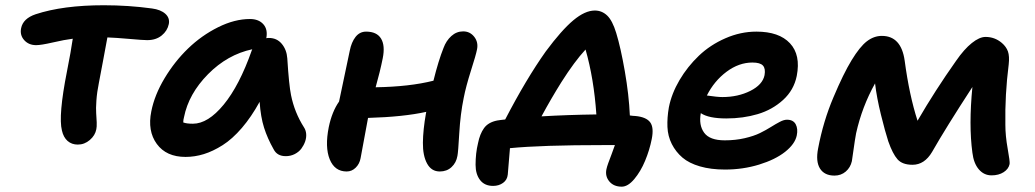

<svg xmlns="http://www.w3.org/2000/svg" viewBox="-20 -597 3926 728"><path d="M274.9 -48.8Q252 -48.8 236.3 -62.5Q220.7 -76.2 214.8 -102.1Q200.7 -158.2 233.9 -326.2Q249 -402.3 255.9 -450.2Q224.6 -446.3 180.2 -436Q135.7 -425.8 117.2 -425.8Q88.9 -425.8 71.8 -444.8Q54.7 -463.9 60.1 -490.2Q67.4 -526.9 115.2 -543Q218.8 -577.1 374 -577.1Q467.3 -577.1 556.2 -564.9Q589.4 -560.5 606.9 -544.7Q624.5 -528.8 620.1 -505.9Q614.7 -480 593 -462.4Q571.3 -444.8 538.1 -444.8Q522.5 -444.8 470 -449.5Q417.5 -454.1 387.2 -455.1Q382.3 -427.2 370.6 -365.7Q358.9 -304.2 355 -283.2Q347.7 -247.6 345.5 -215.8Q343.3 -184.1 344.7 -167.7Q346.2 -151.4 346.7 -133.3Q347.2 -115.2 345.2 -106.9Q340.8 -83.5 320.6 -66.2Q300.3 -48.8 274.9 -48.8Z M683.6 -2Q610.4 -2 574.5 -51.3Q538.6 -100.6 553.7 -174.8Q565.9 -236.8 604 -300.3Q642.1 -363.8 693.1 -413.1Q744.1 -462.4 806.9 -493.7Q869.6 -524.9 927.7 -524.9Q960.9 -524.9 978.5 -505.1Q996.1 -485.4 989.7 -452.1Q992.7 -453.1 999.5 -453.1Q1029.8 -453.1 1048.3 -430.9Q1066.9 -408.7 1069.3 -376Q1075.7 -273.9 1083.5 -236.3Q1096.7 -170.4 1132.8 -113.8Q1139.6 -103.5 1140.9 -89.4Q1142.1 -75.2 1137 -60.5Q1131.8 -45.9 1122.6 -33.4Q1113.3 -21 1097.7 -12.9Q1082 -4.9 1063.5 -4.9Q1030.8 -4.9 1017.6 -30.8Q994.1 -72.3 981.2 -113Q968.3 -153.8 964.4 -210.9Q933.1 -153.8 897 -111.8Q860.8 -69.8 824.2 -46.6Q787.6 -23.4 752.9 -12.7Q718.3 -2 683.6 -2ZM677.7 -152.8Q674.8 -142.6 674.8 -132.8Q687 -127.9 711.4 -127.9Q768.6 -127.9 828.1 -200.2Q887.7 -272.5 934.6 -405.8Q935.1 -406.2 935.5 -408Q936 -409.7 936.5 -410.2Q842.3 -390.1 768.8 -315.7Q695.3 -241.2 677.7 -152.8Z M1294.4 53.2Q1249 53.2 1230.2 7.1Q1211.4 -39.1 1226.6 -115.2Q1238.8 -173.8 1265.6 -211.9Q1302.2 -384.8 1306.2 -404.8Q1312.5 -437 1328.1 -457Q1343.8 -477.1 1368.2 -477.1Q1408.7 -477.1 1424.8 -450.7Q1440.9 -424.3 1431.2 -376Q1420.9 -324.7 1404.3 -266.1Q1532.7 -268.1 1623.5 -291Q1642.6 -367.7 1661.6 -415Q1671.9 -442.9 1691.4 -460.4Q1710.9 -478 1736.3 -478Q1762.2 -478 1778.3 -457.3Q1794.4 -436.5 1788.6 -409.2Q1784.7 -388.7 1765.6 -328.9Q1746.6 -269 1738.3 -226.1Q1725.6 -164.6 1721.4 -92Q1717.3 -19.5 1714.4 -5.9Q1710 20 1692.1 36.6Q1674.3 53.2 1647.5 53.2Q1615.7 53.2 1599.4 23.2Q1583 -6.8 1583.5 -55.9Q1584 -105 1595.2 -168Q1595.2 -168.5 1595.7 -170.2Q1596.2 -171.9 1596.2 -172.9Q1510.3 -153.8 1375.5 -149.9Q1372.6 -134.8 1347.2 2.9Q1343.3 24.4 1328.6 38.8Q1314 53.2 1294.4 53.2Z M2337.4 110.8Q2307.1 110.8 2290.5 91.1Q2273.9 71.3 2279.3 44.9Q2281.2 35.6 2286.4 21.2Q2291.5 6.8 2299.3 -13.2Q2307.1 -33.2 2311.5 -46.9H2271.5Q2032.7 -46.9 1913.6 -35.2Q1906.2 60.1 1905.3 64.9Q1903.3 85 1887.5 96.4Q1871.6 107.9 1849.6 107.9Q1817.4 107.9 1800.3 85.7Q1783.2 63.5 1783.2 27.8Q1783.2 -16.1 1792.5 -54.2Q1799.3 -88.9 1815.2 -111.1Q1831.1 -133.3 1865.2 -140.1Q1868.2 -140.6 1878.7 -142.1Q1889.2 -143.6 1895.5 -144Q1975.1 -297.4 2049.3 -401.9Q2109.4 -482.9 2153.8 -520Q2198.2 -557.1 2235.4 -557.1Q2262.2 -557.1 2282.2 -538.1Q2302.2 -519 2316.4 -472.2Q2333.5 -416.5 2349.1 -326.9Q2364.7 -237.3 2368.2 -159.2Q2381.8 -157.2 2389.2 -157.2Q2430.2 -153.3 2445.1 -133.5Q2460 -113.8 2451.2 -69.8Q2442.9 -27.8 2426 12.7Q2409.2 53.2 2385 82Q2360.8 110.8 2337.4 110.8ZM2108.4 -285.2Q2069.3 -222.7 2033.2 -155.8Q2130.9 -161.6 2241.2 -163.1Q2231.9 -298.8 2200.2 -409.2Q2158.2 -363.8 2108.4 -285.2Z M2729 45.9Q2675.3 45.9 2634 33.9Q2592.8 22 2567.6 0.5Q2542.5 -21 2527.3 -50.8Q2512.2 -80.6 2510.7 -115.7Q2509.3 -150.9 2516.1 -189.9Q2526.4 -242.2 2556.6 -293.5Q2586.9 -344.7 2629.9 -385.7Q2672.9 -426.8 2730.5 -451.9Q2788.1 -477.1 2848.1 -477.1Q2934.1 -477.1 2975.3 -432.9Q3016.6 -388.7 3001 -309.1Q2990.2 -255.4 2949.2 -218Q2908.2 -180.7 2853 -164.3Q2797.9 -147.9 2733.9 -147.9Q2667 -147.9 2637.2 -168Q2628.9 -122.6 2649.9 -93.8Q2670.9 -64.9 2728 -64.9Q2768.6 -64.9 2803.5 -73Q2838.4 -81.1 2861.6 -92.5Q2884.8 -104 2903.1 -115.5Q2921.4 -127 2936.8 -135Q2952.1 -143.1 2963.9 -143.1Q2987.8 -143.1 2997.1 -125.7Q3006.3 -108.4 3001 -83Q2994.1 -50.8 2956.8 -21.2Q2919.4 8.3 2858.2 27.1Q2796.9 45.9 2729 45.9ZM2833 -359.9Q2781.7 -359.9 2734.9 -325Q2688 -290 2660.2 -234.9Q2699.7 -229 2719.2 -229Q2778.3 -229 2825 -252.4Q2871.6 -275.9 2878.9 -312Q2883.3 -336.9 2872.8 -348.4Q2862.3 -359.9 2833 -359.9Z M3144 68.8Q3106 68.8 3089.1 42Q3072.3 15.1 3082 -34.2Q3101.6 -137.7 3140.1 -228Q3177.7 -317.4 3209 -368.7Q3240.2 -419.9 3266.8 -440.4Q3293.5 -460.9 3323.7 -460.9Q3397 -460.9 3410.2 -367.2Q3427.7 -235.8 3459 -139.2Q3525.9 -254.4 3605 -366.2Q3635.7 -410.6 3664.8 -433.8Q3693.8 -457 3716.8 -457Q3752 -457 3778.8 -434.1Q3795.4 -419.9 3801.8 -401.9Q3808.1 -383.8 3804.7 -353Q3790 -237.3 3792 -124Q3792 -82 3800.8 -33.2Q3809.6 15.6 3808.1 24.9Q3804.2 43.9 3785.4 55.9Q3766.6 67.9 3739.7 67.9Q3710.9 67.9 3691.4 45.2Q3671.9 22.5 3667 -18.1Q3652.8 -122.1 3667 -267.1Q3565.9 -111.8 3514.2 -21Q3485.4 27.8 3439.9 27.8Q3401.4 27.8 3383.1 7.1Q3364.7 -13.7 3348.1 -61Q3336.4 -96.7 3320.3 -161.9Q3304.2 -227.1 3297.9 -280.8Q3248.5 -192.4 3226.1 -91.8Q3221.2 -65.4 3216.3 -29.3Q3211.4 6.8 3210 14.2Q3204.6 38.1 3186.8 53.5Q3168.9 68.8 3144 68.8Z"/></svg>

Font: Shantell Sans Bouncy
Style: Italic
Weight: 600
Italic angle: -11.31°
Designer: Stephen Nixon, Anya Danilova, Shantell Martin
Foundry: Arrow Type
Version: Version 1.006;[9816181b4]